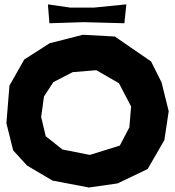

<svg xmlns="http://www.w3.org/2000/svg" viewBox="-20 -835 786 863"><path d="M195.3 -815.4 202.1 -730.5 355.5 -735.4 539.1 -730.5 547.9 -815.4 401.4 -800.8H295.9ZM203.1 -640.6 88.9 -567.4 22.5 -450.2 8.8 -281.2 39.1 -159.2 101.6 -90.8 215.8 -23.4 379.9 7.8 508.8 -10.7 643.6 -75.2 718.8 -205.1 738.3 -335 706.1 -464.8 659.2 -558.6 496.1 -670.9 352.5 -678.7ZM413.1 -519.5 514.6 -460.9 569.3 -356.4 561.5 -262.7 518.6 -180.7 383.8 -138.7 260.7 -163.1 185.5 -222.7 165 -309.6 177.7 -401.4 219.7 -465.8 306.6 -510.7Z"/></svg>

Font: MaokenAssortedSans-Lite
Style: Lite
Weight: 400
Version: Version 1.400